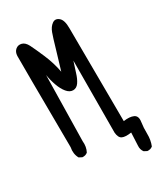

<svg xmlns="http://www.w3.org/2000/svg" viewBox="-220 -865 941 1089"><g transform="rotate(-30 250.0 -320.0)"><path d="M411 133 392 123Q378 105 380 80L384 -4Q343 2 324 -7Q305 -16 302 -51L304 -521Q292 -486 282 -452.5Q272 -419 257 -397.5Q242 -376 219.5 -376Q197 -376 178.5 -398.5Q160 -421 147.5 -456Q135 -491 129 -528L121 -99Q125 -61 109 -31Q95 -19 74 -21L55 -31Q37 -63 45 -104Q41 -677 42 -703Q43 -729 59.5 -742.5Q76 -756 97.5 -750.5Q119 -745 133.5 -716.5Q148 -688 174.5 -626.5Q201 -565 213 -501Q233 -565 251 -628Q269 -691 280 -721Q291 -751 312 -766Q333 -781 355 -763Q377 -745 376.5 -690Q376 -635 380 -81Q421 -87 445 -76Q469 -65 463.5 -28.5Q458 8 459 48Q460 88 446 123Q432 135 411 133Z"/></g></svg>

Font: NaniFont Regular
Style: Regular
Weight: 400
Designer: Nanigashitei
Version: Version 1.036